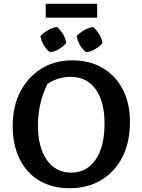

<svg xmlns="http://www.w3.org/2000/svg" viewBox="-20 -981 751 1012"><path d="M346 11Q255 11 187.5 -29Q120 -69 83.5 -143Q47 -217 47 -318Q47 -421 87.5 -498.5Q128 -576 198.5 -619.5Q269 -663 360 -663Q453 -663 521.5 -622.5Q590 -582 627.5 -509Q665 -436 665 -338Q665 -232 625.5 -154Q586 -76 514.5 -32.5Q443 11 346 11ZM356 -71Q436 -71 483.5 -139Q531 -207 531 -329Q531 -446 484 -511Q437 -576 351 -576Q321 -576 290 -567Q259 -558 230 -539Q180 -436 180 -321Q180 -204 227 -137.5Q274 -71 356 -71ZM221 -888V-961H492V-888ZM280 -839Q300 -822 313 -799.5Q326 -777 329 -754Q314 -736 290.5 -722Q267 -708 243 -706Q203 -738 193 -791Q210 -809 233 -822Q256 -835 280 -839ZM471 -839Q490 -822 503.5 -799.5Q517 -777 520 -754Q505 -736 481.5 -722Q458 -708 434 -706Q394 -738 384 -791Q401 -809 424 -822Q447 -835 471 -839Z"/></svg>

Font: Piazzolla SemiBold
Style: Regular
Weight: 600
Designer: Juan Pablo del Peral
Foundry: Huerta Tipografica
Version: Version 1.330